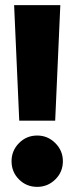

<svg xmlns="http://www.w3.org/2000/svg" viewBox="-20 -720 290 748"><path d="M55 -250 35 -700H215L195 -250ZM125 8Q83 8 54 -21Q25 -50 25 -92Q25 -133 54 -162.5Q83 -192 125 -192Q166 -192 195.5 -162.5Q225 -133 225 -92Q225 -50 195.5 -21Q166 8 125 8Z"/></svg>

Font: Epunda Sans Black
Style: Regular
Weight: 900
Designer: Simon Atzbach
Foundry: typofactur
Version: Version 2.204; ttfautohint (v1.8.4.7-5d5b)